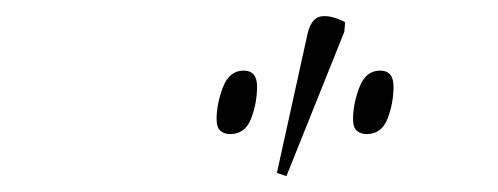

<svg xmlns="http://www.w3.org/2000/svg" viewBox="-20 -827 628 242"><path d="M341 -605 329 -609 368 -786Q373 -805 385.5 -806.5Q398 -808 415 -799L414 -787ZM442 -658Q435 -658 430 -662Q425 -666 425 -677Q425 -696 433 -717Q441 -738 459 -738Q476 -738 476 -718Q476 -697 468.5 -677.5Q461 -658 442 -658ZM270 -658Q263 -658 258 -662Q253 -666 253 -677Q253 -696 261 -717Q269 -738 287 -738Q304 -738 304 -718Q304 -697 296.5 -677.5Q289 -658 270 -658Z"/></svg>

Font: Noto Serif Thin
Style: Italic
Weight: 100
Italic angle: -12°
Designer: Monotype Design Team
Foundry: Monotype Imaging Inc.
Version: Version 2.014; ttfautohint (v1.8.4.7-5d5b)